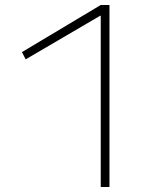

<svg xmlns="http://www.w3.org/2000/svg" viewBox="-20 -750 663 770"><path d="M384 0V-687H382L83 -512L68 -541L384 -730H419V0Z"/></svg>

Font: M PLUS 1 ExtraLight
Style: Regular
Weight: 250
Version: Version 1.001